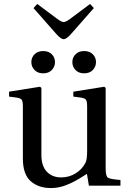

<svg xmlns="http://www.w3.org/2000/svg" viewBox="-20 -942 646 974"><path d="M150 -901 169 -922 272 -845Q293 -830 303 -830Q313 -830 334 -845L437 -922L456 -901L339 -768Q316 -743 303 -743Q290 -743 267 -768ZM363 -587Q347 -604 347 -627Q347 -650 363 -666.5Q379 -683 407 -683Q435 -683 451 -666.5Q467 -650 467 -627Q467 -604 451 -587Q435 -570 407 -570Q379 -570 363 -587ZM155 -587Q139 -604 139 -627Q139 -650 155 -666.5Q171 -683 199 -683Q227 -683 243 -666.5Q259 -650 259 -627Q259 -604 243 -587Q227 -570 199 -570Q171 -570 155 -587ZM26 -452V-477L183 -502L190 -496V-156Q190 -100 217.5 -71Q245 -42 291 -42Q330 -42 363.5 -62.5Q397 -83 414 -117Q422 -133 422 -177V-402Q422 -428 416 -436Q410 -444 390 -447L352 -452V-477L509 -502L516 -496V-87Q516 -49 527 -41Q538 -33 591 -29V0H431L421 -60Q420 -59 384 -37Q348 -15 312 -1.5Q276 12 238 12Q175 12 135.5 -23Q96 -58 96 -138V-402Q96 -428 90 -436Q84 -444 64 -447Z"/></svg>

Font: Linguistics Pro
Style: Regular
Weight: 400
Designer: Stefan Peev, Context Ltd
Foundry: Stefan Peev, Context Ltd
Version: Version 001.000